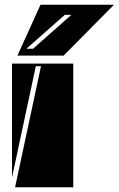

<svg xmlns="http://www.w3.org/2000/svg" viewBox="-20 -795 504 815"><path d="M154 -514H132L31 -42V-525H291V0H44ZM250 -559H54L152 -775H464ZM283 -732H255L92 -588H120Z"/></svg>

Font: J.M. Nexus Grotesque
Style: Regular
Weight: 900
Designer: deFharo
Foundry: deFharo
Version: Version 3.003